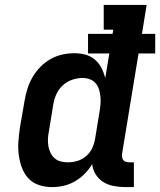

<svg xmlns="http://www.w3.org/2000/svg" viewBox="-20 -755 653 783"><path d="M192 8Q164 8 138.5 -0.5Q113 -9 95.5 -28Q78 -47 69 -72Q60 -97 56.5 -123.5Q53 -150 55 -177.5Q57 -205 61 -233L80 -343Q84 -368 91.5 -392Q99 -416 112 -439Q125 -462 144 -481.5Q163 -501 186 -514Q209 -527 234 -532.5Q259 -538 284 -538Q307 -538 329 -532Q351 -526 367.5 -511.5Q384 -497 394 -477.5Q404 -458 409 -436L426 -537H339V-617H439L442 -634H403V-735H578L559 -617H613V-537H545L478 -129Q477 -121 478 -114Q479 -107 483 -102Q487 -97 493.5 -95Q500 -93 508 -93H526V8H491Q467 8 443.5 3.5Q420 -1 401.5 -12.5Q383 -24 370.5 -43.5Q358 -63 356 -86Q343 -64 325 -46Q307 -28 285.5 -15.5Q264 -3 240 2.5Q216 8 192 8ZM257 -93Q277 -93 296.5 -99Q316 -105 332 -119Q348 -133 356.5 -152Q365 -171 368 -190L386 -300Q389 -316 390 -331.5Q391 -347 389.5 -362Q388 -377 383.5 -391Q379 -405 369.5 -416Q360 -427 346 -432Q332 -437 317 -437Q295 -437 273.5 -429.5Q252 -422 235 -406Q218 -390 209 -369Q200 -348 197 -327L179 -217Q176 -202 175.5 -187Q175 -172 177.5 -158Q180 -144 186.5 -131Q193 -118 203.5 -109Q214 -100 228 -96.5Q242 -93 257 -93Z"/></svg>

Font: Iosevka Slab Extended
Style: Bold Italic
Weight: 700
Width: 7
Italic angle: -9°
Monospace: yes
Designer: Belleve Invis
Foundry: Belleve Invis
Version: Version 11.1.0; ttfautohint (v1.8.3)